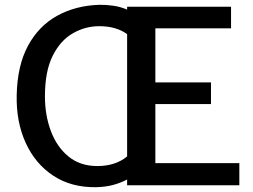

<svg xmlns="http://www.w3.org/2000/svg" viewBox="-20 -771 1053 799"><path d="M49.5 -375Q52 -498 96.5 -580.5Q141 -663 218 -705.5Q295 -748 394 -751Q421 -751.5 451.2 -747.2Q481.5 -743 509 -731V-743H941.5V-653H626.5V-428H858V-338H626.5V-92H976V0H509V-24Q482.5 -10 451.2 -1.5Q420 7 379.5 8Q276.5 9.5 201.5 -40Q126.5 -89.5 86.8 -176.8Q47 -264 49.5 -375ZM167 -370Q167 -291.5 191.8 -225.5Q216.5 -159.5 265 -119.8Q313.5 -80 385 -80Q460.5 -80 509 -120V-629Q487 -645 458.2 -653.5Q429.5 -662 392.5 -662Q334.5 -662 282.8 -632.2Q231 -602.5 199 -538.2Q167 -474 167 -370Z"/></svg>

Font: Merriweather Sans
Style: Regular
Weight: 400
Designer: Eben Sorkin
Foundry: Eben Sorkin
Version: Version 1.008; ttfautohint (v1.7.19-72a1) -l 8 -r 50 -G 200 